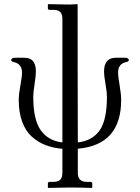

<svg xmlns="http://www.w3.org/2000/svg" viewBox="-20 -710 678 930"><path d="M282.2 -20V-618.2Q282.2 -640.1 272.7 -651.1Q263.2 -662.1 238.8 -662.1H220.2Q212.4 -662.1 211.9 -669.9V-688L213.9 -689.9Q281.7 -688 317.9 -688L355 -689.9L356 -688Q356 -576.7 356.2 -354Q356.4 -131.3 356.9 -20Q426.8 -28.3 462.4 -78.1Q498 -127.9 498 -242.2Q498 -262.2 491 -303.2Q483.9 -344.2 483.9 -362.8Q483.9 -429.7 540 -430.2H585Q604 -430.2 604 -418Q604 -412.1 590.8 -409.2Q551.8 -401.4 551.8 -356.9Q551.8 -341.8 559.3 -297.4Q566.9 -252.9 566.9 -226.1Q566.9 -7.8 356.9 10.3V127Q356.9 170.9 399.9 170.9H418Q426.8 170.9 426.8 179.2V198.2L424.8 200.2Q356.9 198.2 317.9 198.2L213.9 200.2L211.9 198.2V179.2Q211.9 171.4 220.2 170.9H238.8Q262.7 170.9 272.5 159.9Q282.2 148.9 282.2 127V10.7Q236.3 6.8 199.5 -7.6Q162.6 -22 133.1 -49.1Q103.5 -76.2 87.2 -121.1Q70.8 -166 70.8 -226.1Q70.8 -252.9 78.9 -297.4Q86.9 -341.8 86.9 -356.9Q86.9 -400.9 46.9 -409.2Q33.7 -413.1 34.2 -418Q34.2 -430.2 54.2 -430.2H99.1Q154.3 -430.2 153.8 -362.8Q153.8 -343.8 147.5 -303Q141.1 -262.2 141.1 -242.2Q141.1 -129.4 177.7 -78.6Q214.4 -27.8 282.2 -20Z"/></svg>

Font: Linux Libertine
Style: Regular
Weight: 400
Designer: Philipp H. Poll
Foundry: Philipp H. Poll
Version: Version 5.3.0 ; ttfautohint (v0.9)